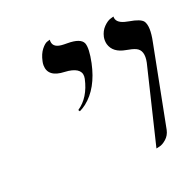

<svg xmlns="http://www.w3.org/2000/svg" viewBox="-105 -668 794 782"><g transform="rotate(-20 292.5 -276.5)"><path d="M203.6 -243.2 199.2 -250Q251 -284.7 267.6 -360.8Q276.9 -404.8 216.3 -413.6Q208 -414.6 200.2 -415Q128.9 -417.5 128.4 -469.7Q128.4 -478.5 130.4 -486.8Q136.7 -516.6 151.1 -534.7Q165.5 -552.7 176.8 -555.7L188 -559.1Q185.1 -525.9 224.1 -522Q233.4 -521 250.5 -521Q307.6 -521 318.8 -495.6Q328.1 -472.2 315.4 -411.1Q293.9 -309.1 231.4 -260.3Q217.8 -250 203.6 -243.2ZM444.8 5.9 527.3 -335.9Q538.1 -387.7 506.3 -402.3Q492.2 -408.7 465.8 -413.1Q411.6 -422.4 399.9 -462.9Q396 -478 398.9 -494.1Q404.3 -519 420.4 -535.2Q436.5 -551.3 450.2 -555.2L463.9 -559.1Q462.9 -532.7 499.5 -522.9Q505.9 -521.5 517.1 -519Q564.5 -511.2 576.2 -495.6Q592.8 -471.2 579.1 -405.8L509.8 -50.8Q504.9 -28.3 488.8 -14.2Q472.7 0 458.5 2.9Z"/></g></svg>

Font: Linux Biolinum Capitals O
Style: Italic Samll Caps
Weight: 400
Italic angle: -12°
Designer: Philipp H. Poll
Foundry: Philipp H. Poll
Version: Version 0.6.2